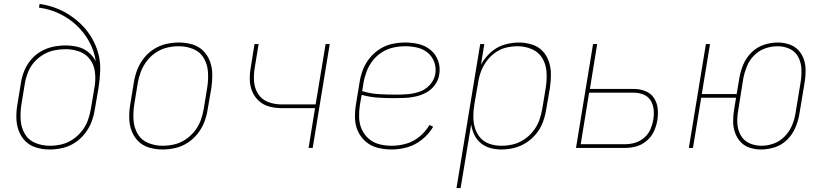

<svg xmlns="http://www.w3.org/2000/svg" viewBox="-20 -755 4216 980"><path d="M233 8H234Q266 8 299 0.5Q332 -7 361.5 -26Q391 -45 413 -73Q435 -101 447 -132.5Q459 -164 464 -197L483 -307Q490 -351 491.5 -395.5Q493 -440 482 -481Q471 -522 450.5 -558Q430 -594 401.5 -623.5Q373 -653 338.5 -676Q304 -699 264.5 -714Q225 -729 182 -735L179 -716Q234 -709 283 -685.5Q332 -662 370.5 -626Q409 -590 435 -543Q461 -496 469 -442Q455 -469 431.5 -488.5Q408 -508 377.5 -515.5Q347 -523 315 -523Q283 -523 251.5 -516.5Q220 -510 190.5 -493.5Q161 -477 139 -451Q117 -425 104.5 -395Q92 -365 87 -333L69 -223Q63 -189 63.5 -154Q64 -119 75.5 -88Q87 -57 110 -34Q133 -11 166 -1.5Q199 8 233 8ZM234 -11Q195 -11 160 -25.5Q125 -40 106.5 -72Q88 -104 85.5 -142.5Q83 -181 89 -220L107 -330Q112 -359 123 -386.5Q134 -414 154.5 -437.5Q175 -461 201.5 -476.5Q228 -492 257 -498Q286 -504 314 -504Q350 -504 383.5 -492.5Q417 -481 438 -453.5Q459 -426 464 -391Q469 -356 464 -320L444 -200Q439 -170 428.5 -141Q418 -112 398 -86.5Q378 -61 351 -43Q324 -25 294 -18Q264 -11 234 -11Z M809 8H810Q842 8 875 0.5Q908 -7 937.5 -26Q967 -45 989 -73Q1011 -101 1023 -132.5Q1035 -164 1040 -197L1059 -307Q1064 -342 1063.5 -376.5Q1063 -411 1051.5 -442Q1040 -473 1017 -496Q994 -519 961 -528.5Q928 -538 894 -538H893Q861 -538 828 -530.5Q795 -523 765 -504Q735 -485 713.5 -457Q692 -429 680 -397.5Q668 -366 663 -333L645 -223Q639 -189 639.5 -154Q640 -119 651.5 -88Q663 -57 686 -34Q709 -11 742 -1.5Q775 8 809 8ZM810 -11Q771 -11 736 -25.5Q701 -40 682.5 -72Q664 -104 661.5 -142.5Q659 -181 665 -220L683 -330Q688 -360 699 -389Q710 -418 729.5 -443.5Q749 -469 776 -487Q803 -505 833 -512Q863 -519 893 -519Q932 -519 967 -504.5Q1002 -490 1020.5 -458Q1039 -426 1041.5 -387.5Q1044 -349 1038 -310L1020 -200Q1015 -170 1004.5 -141Q994 -112 974 -86.5Q954 -61 927 -43Q900 -25 870 -18Q840 -11 810 -11Z M1555 0H1576L1663 -530H1642L1591 -222H1417Q1382 -222 1349.5 -234Q1317 -246 1298.5 -274Q1280 -302 1277 -337Q1274 -372 1280 -408L1300 -530H1279L1260 -411Q1254 -379 1255 -347Q1256 -315 1268 -287Q1280 -259 1302.5 -239Q1325 -219 1355 -211Q1385 -203 1417 -203H1588Z M1979 8Q2019 8 2059.5 -3.5Q2100 -15 2134.5 -43Q2169 -71 2191 -108L2172 -117Q2152 -83 2121 -57.5Q2090 -32 2053 -21.5Q2016 -11 1979 -11Q1946 -11 1915.5 -19Q1885 -27 1862 -47Q1839 -67 1826.5 -95Q1814 -123 1813 -155.5Q1812 -188 1817 -220L1826 -271Q1864 -260 1904.5 -257Q1945 -254 1986 -254Q2014 -254 2042.5 -255Q2071 -256 2099.5 -262Q2128 -268 2154.5 -282Q2181 -296 2199.5 -321Q2218 -346 2222 -375Q2228 -411 2216.5 -444Q2205 -477 2179 -499Q2153 -521 2119 -529.5Q2085 -538 2049 -538Q2016 -538 1982.5 -531Q1949 -524 1919 -505Q1889 -486 1866.5 -458Q1844 -430 1832 -398Q1820 -366 1815 -333L1797 -223Q1791 -187 1792 -151Q1793 -115 1807.5 -84Q1822 -53 1848 -31Q1874 -9 1908.5 -0.5Q1943 8 1979 8ZM2003 -272Q1958 -272 1914 -274.5Q1870 -277 1829 -290L1828 -286L1835 -330Q1840 -360 1851 -389.5Q1862 -419 1882 -445Q1902 -471 1930 -488.5Q1958 -506 1988.5 -512.5Q2019 -519 2049 -519Q2080 -519 2110 -512Q2140 -505 2163 -486Q2186 -467 2196.5 -438Q2207 -409 2202 -378Q2197 -348 2175 -323Q2153 -298 2123 -287.5Q2093 -277 2063 -274.5Q2033 -272 2003 -272Z M2310 205H2331L2385 -120Q2389 -92 2401 -67Q2413 -42 2434 -24.5Q2455 -7 2482.5 0.5Q2510 8 2539 8Q2572 8 2604.5 0Q2637 -8 2666.5 -27Q2696 -46 2718 -73.5Q2740 -101 2751.5 -133Q2763 -165 2768 -197L2787 -307Q2792 -341 2792 -375Q2792 -409 2781.5 -440.5Q2771 -472 2749 -495Q2727 -518 2694.5 -528Q2662 -538 2628 -538Q2591 -538 2553 -526.5Q2515 -515 2484.5 -487.5Q2454 -460 2435 -425L2452 -530H2431ZM2539 -11Q2508 -11 2479.5 -20.5Q2451 -30 2432 -51.5Q2413 -73 2404.5 -101Q2396 -129 2396 -160Q2396 -191 2401 -221L2420 -331Q2424 -360 2434.5 -388.5Q2445 -417 2463.5 -442.5Q2482 -468 2508 -486.5Q2534 -505 2563.5 -512Q2593 -519 2622 -519Q2660 -519 2695 -504Q2730 -489 2748.5 -457.5Q2767 -426 2769.5 -387.5Q2772 -349 2766 -310L2748 -200Q2743 -170 2732.5 -141Q2722 -112 2702 -86.5Q2682 -61 2655 -43Q2628 -25 2598.5 -18Q2569 -11 2539 -11Z M2920 0H3172Q3200 0 3228.5 -8Q3257 -16 3281 -36.5Q3305 -57 3317.5 -84Q3330 -111 3335 -140Q3340 -170 3337 -200.5Q3334 -231 3317.5 -255.5Q3301 -280 3273 -290.5Q3245 -301 3215 -301H2991L3028 -530H3007ZM2944 -19 2987 -282H3214Q3241 -282 3264.5 -272.5Q3288 -263 3301 -242Q3314 -221 3316.5 -195Q3319 -169 3314 -142Q3310 -118 3299.5 -94Q3289 -70 3268 -52Q3247 -34 3222 -26.5Q3197 -19 3172 -19Z M3865 8Q3900 8 3935.5 -3.5Q3971 -15 3998 -42Q4025 -69 4039.5 -103Q4054 -137 4060 -172L4087 -335Q4092 -365 4092 -395Q4092 -425 4083 -452Q4074 -479 4054.5 -499.5Q4035 -520 4007 -529Q3979 -538 3949 -538Q3915 -538 3879.5 -526.5Q3844 -515 3816.5 -488Q3789 -461 3774.5 -427Q3760 -393 3754 -358L3740 -275H3562L3604 -530H3583L3496 0H3517L3559 -256H3737L3727 -196Q3722 -165 3722 -135.5Q3722 -106 3731.5 -78.5Q3741 -51 3760 -30.5Q3779 -10 3807 -1Q3835 8 3865 8ZM3866 -11Q3833 -11 3804 -24.5Q3775 -38 3760 -66Q3745 -94 3743.5 -126.5Q3742 -159 3748 -192L3774 -355Q3780 -386 3792.5 -417Q3805 -448 3829.5 -472.5Q3854 -497 3885.5 -508Q3917 -519 3949 -519Q3982 -519 4011 -505.5Q4040 -492 4054.5 -464Q4069 -436 4070.5 -403.5Q4072 -371 4067 -338L4040 -175Q4035 -144 4022 -113.5Q4009 -83 3984.5 -58Q3960 -33 3928.5 -22Q3897 -11 3866 -11Z"/></svg>

Font: Iosevka Sparkle Thin
Style: Italic
Weight: 100
Italic angle: -9°
Designer: Belleve Invis
Foundry: Belleve Invis
Version: Version 4.5.0; ttfautohint (v1.8.3)